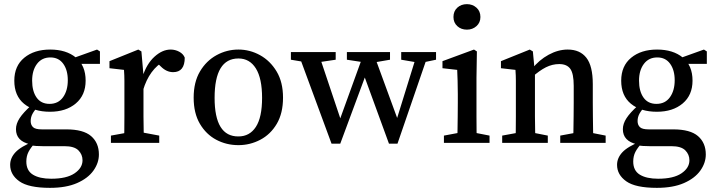

<svg xmlns="http://www.w3.org/2000/svg" viewBox="-20 -689 3447 926"><path d="M221 217Q118 217 73.5 185.5Q29 154 29 106Q29 73 54.5 45.5Q80 18 146 -9L152 -3Q128 23 117.5 43.5Q107 64 107 90Q107 134 139 153.5Q171 173 227 173Q301 173 339.5 147Q378 121 378 84Q378 56 358 36Q338 16 291 16H186Q169 16 154 15Q139 14 126 11V7Q57 -8 57 -66Q57 -92 74.5 -119Q92 -146 131 -181V-191L164 -176Q146 -157 137 -140.5Q128 -124 128 -105Q128 -87 139 -76Q150 -65 182 -65H300Q382 -65 419.5 -32.5Q457 0 457 56Q457 97 430.5 134Q404 171 351.5 194Q299 217 221 217ZM221 -150Q143 -150 96 -188.5Q49 -227 49 -300Q49 -371 97 -410.5Q145 -450 222 -450Q299 -450 346 -411.5Q393 -373 393 -300Q393 -230 345.5 -190Q298 -150 221 -150ZM219 -188Q261 -188 284 -220Q307 -252 307 -302Q307 -351 285 -381.5Q263 -412 223 -412Q182 -412 158.5 -381Q135 -350 135 -300Q135 -249 156.5 -218.5Q178 -188 219 -188ZM322 -381V-407H328L448 -450L462 -441V-381Z M515 0V-35L614 -53H652L748 -35V0ZM578 0Q579 -21 579.5 -55.5Q580 -90 580 -127.5Q580 -165 580 -193V-239Q580 -276 580 -300Q580 -324 578 -352L508 -360V-394L647 -450L662 -441L672 -326V-193Q672 -165 672 -127.5Q672 -90 673 -55.5Q674 -21 675 0ZM670 -254 654 -318H667Q687 -381 725 -415.5Q763 -450 803 -450Q825 -450 844.5 -439.5Q864 -429 871 -411Q871 -341 815 -341Q783 -341 756 -368L731 -392L774 -396Q700 -355 670 -254Z M1130 11Q1072 11 1023 -15Q974 -41 944 -92Q914 -143 914 -218Q914 -293 944.5 -344.5Q975 -396 1024.5 -423Q1074 -450 1130 -450Q1185 -450 1234 -423Q1283 -396 1314 -344.5Q1345 -293 1345 -218Q1345 -143 1315 -92Q1285 -41 1235.5 -15Q1186 11 1130 11ZM1130 -31Q1184 -31 1214 -77Q1244 -123 1244 -217Q1244 -311 1214 -359Q1184 -407 1130 -407Q1015 -407 1015 -217Q1015 -30 1130 -31Z M1579 4 1416 -438H1514L1630 -92L1612 -93L1737 -438H1779L1905 -94L1887 -93L1994 -438H2049L1897 4H1856L1730 -341H1749L1621 4ZM1383 -401V-438H1599V-401L1498 -386H1472ZM1653 -401V-438H1861V-401L1774 -386H1751ZM1915 -401V-438H2083V-401L2016 -387H1997Z M2121 0V-35L2217 -53H2249L2341 -35V0ZM2185 0Q2186 -21 2186.5 -55.5Q2187 -90 2187.5 -127.5Q2188 -165 2188 -193V-236Q2188 -274 2187 -299Q2186 -324 2185 -352L2114 -360V-394L2266 -450L2280 -441L2278 -314V-193Q2278 -165 2278 -127.5Q2278 -90 2278.5 -55.5Q2279 -21 2280 0ZM2232 -546Q2204 -546 2185.5 -563Q2167 -580 2167 -607Q2167 -635 2185.5 -652Q2204 -669 2232 -669Q2259 -669 2278 -652Q2297 -635 2297 -607Q2297 -580 2278 -563Q2259 -546 2232 -546Z M2744 0Q2745 -21 2745.5 -55Q2746 -89 2746.5 -126.5Q2747 -164 2747 -193V-275Q2747 -334 2730.5 -357Q2714 -380 2677 -380Q2644 -380 2613 -364.5Q2582 -349 2545 -316L2536 -356H2545Q2580 -400 2626 -425Q2672 -450 2718 -450Q2777 -450 2808 -410.5Q2839 -371 2839 -283V-193Q2839 -164 2839.5 -126.5Q2840 -89 2840.5 -55Q2841 -21 2842 0ZM2402 0V-35L2500 -53H2531L2622 -35V0ZM2466 0Q2467 -21 2467.5 -55.5Q2468 -90 2468 -127.5Q2468 -165 2468 -193V-239Q2468 -276 2468 -300Q2468 -324 2466 -352L2396 -360V-394L2535 -450L2550 -441L2560 -335V-193Q2560 -165 2560 -127.5Q2560 -90 2561 -55.5Q2562 -21 2563 0ZM2682 0V-35L2779 -53H2810L2901 -35V0Z M3148 217Q3045 217 3000.5 185.5Q2956 154 2956 106Q2956 73 2981.5 45.5Q3007 18 3073 -9L3079 -3Q3055 23 3044.5 43.5Q3034 64 3034 90Q3034 134 3066 153.5Q3098 173 3154 173Q3228 173 3266.5 147Q3305 121 3305 84Q3305 56 3285 36Q3265 16 3218 16H3113Q3096 16 3081 15Q3066 14 3053 11V7Q2984 -8 2984 -66Q2984 -92 3001.5 -119Q3019 -146 3058 -181V-191L3091 -176Q3073 -157 3064 -140.5Q3055 -124 3055 -105Q3055 -87 3066 -76Q3077 -65 3109 -65H3227Q3309 -65 3346.5 -32.5Q3384 0 3384 56Q3384 97 3357.5 134Q3331 171 3278.5 194Q3226 217 3148 217ZM3148 -150Q3070 -150 3023 -188.5Q2976 -227 2976 -300Q2976 -371 3024 -410.5Q3072 -450 3149 -450Q3226 -450 3273 -411.5Q3320 -373 3320 -300Q3320 -230 3272.5 -190Q3225 -150 3148 -150ZM3146 -188Q3188 -188 3211 -220Q3234 -252 3234 -302Q3234 -351 3212 -381.5Q3190 -412 3150 -412Q3109 -412 3085.5 -381Q3062 -350 3062 -300Q3062 -249 3083.5 -218.5Q3105 -188 3146 -188ZM3249 -381V-407H3255L3375 -450L3389 -441V-381Z"/></svg>

Font: Lisu Bosa Medium
Style: Regular
Weight: 500
Designer: David Morse, Annie Olsen, Victor Gaultney, Frank Grießhammer (Latin)
Foundry: SIL International
Version: Version 2.000